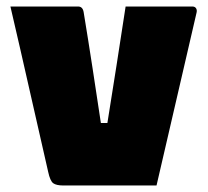

<svg xmlns="http://www.w3.org/2000/svg" viewBox="-20 -570 640 590"><path d="M220 -550Q234 -550 237 -533Q251 -448 264.5 -360Q278 -272 290 -192H310Q324 -278 338 -368.5Q352 -459 366 -550H571Q579 -550 582.5 -544.5Q586 -539 584 -531Q553 -398 522.5 -265.5Q492 -133 461 0H175Q153 0 143.5 -7Q134 -14 128 -42Q102 -155 72.5 -286Q43 -417 12 -550Z"/></svg>

Font: Recursive Mn Lnr St XBk
Style: Regular
Weight: 1000
Monospace: yes
Version: Version 1.079;hotconv 1.0.112;makeotfexe 2.5.65598; ttfautoh